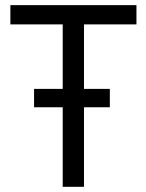

<svg xmlns="http://www.w3.org/2000/svg" viewBox="-20 -720 564 740"><path d="M303.7 -626V-377.4H403.3V-306.6H303.7V0H221.7V-306.6H111.3V-377.4H221.7V-626H20V-700.2H505.9V-626Z"/></svg>

Font: Selawik
Style: Regular
Weight: 400
Designer: Aaron Bell
Foundry: Microsoft Corporation
Version: Version 1.01